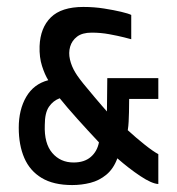

<svg xmlns="http://www.w3.org/2000/svg" viewBox="-20 -528 510 553"><path d="M188 5Q134 5 100 -15.5Q66 -36 50 -73Q34 -110 34 -160Q34 -212 55.5 -249Q77 -286 119 -297Q109 -313 101 -338Q93 -363 94 -395Q96 -448 126.5 -478Q157 -508 220 -508Q251 -508 279.5 -503.5Q308 -499 329 -494Q350 -489 358 -485V-415Q355 -416 337 -420.5Q319 -425 294.5 -429.5Q270 -434 244 -434Q217 -434 202 -422.5Q187 -411 182 -393.5Q177 -376 181.5 -356.5Q186 -337 197 -319Q201 -312 210 -300Q219 -288 230.5 -274.5Q242 -261 253 -247.5Q264 -234 273.5 -223.5Q283 -213 288 -207L289 -303H436V-243H352Q352 -220 351.5 -204.5Q351 -189 350.5 -177.5Q350 -166 348 -153Q372 -131 396.5 -111.5Q421 -92 436 -84V2Q417 1 384 -21Q351 -43 318 -72Q307 -42 286.5 -25Q266 -8 240.5 -1.5Q215 5 188 5ZM192 -60Q223 -60 241.5 -76Q260 -92 265 -118Q233 -152 202.5 -186Q172 -220 152 -245Q133 -238 121 -220.5Q109 -203 109 -168Q107 -115 130.5 -87.5Q154 -60 192 -60Z"/></svg>

Font: Alumni Sans SemiBold
Style: Regular
Weight: 600
Designer: Robert E. Leuschke
Foundry: Robert E. Leuschke
Version: Version 1.018